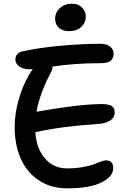

<svg xmlns="http://www.w3.org/2000/svg" viewBox="-20 -986 706 1048"><path d="M356.9 -815.9Q321.8 -815.9 301.3 -834.7Q280.8 -853.5 280.8 -882.8Q280.8 -918 307.1 -941.9Q333.5 -965.8 373 -965.8Q408.2 -965.8 428.2 -944.8Q448.2 -923.8 448.2 -896Q448.2 -861.8 423.3 -838.9Q398.4 -815.9 356.9 -815.9ZM347.2 42Q256.3 42 190.4 -2.7Q124.5 -47.4 92.3 -122.3Q60.1 -197.3 60.1 -293Q60.1 -363.3 80.6 -437.5Q101.1 -511.7 134.8 -571.8Q144 -589.4 159.2 -608.9Q153.3 -607.9 141.1 -607.9Q105.5 -607.9 84.7 -623.5Q64 -639.2 64 -661.1Q64 -694.3 100.1 -705.1Q191.9 -725.6 311.3 -736.3Q430.7 -747.1 527.8 -747.1Q562.5 -747.1 581.3 -731.4Q600.1 -715.8 600.1 -692.9Q600.1 -668 584.2 -654.5Q568.4 -641.1 529.8 -641.1Q388.7 -641.1 267.1 -623Q267.1 -613.8 262.2 -599.1Q197.3 -479.5 179.2 -376Q406.7 -417 534.2 -418Q573.2 -418 589.6 -407.2Q606 -396.5 606 -373Q606 -343.3 580.1 -327.4Q554.2 -311.5 513.2 -309.1Q317.9 -296.9 172.9 -264.2Q178.7 -175.3 225.6 -121.1Q272.5 -66.9 345.2 -66.9Q391.6 -66.9 430.9 -73.7Q470.2 -80.6 490.7 -88.9Q511.2 -97.2 529.8 -104Q548.3 -110.8 558.1 -110.8Q598.1 -110.8 598.1 -68.8Q598.1 -22 533.2 10Q468.3 42 347.2 42Z"/></svg>

Font: Shantell Sans Irregular
Style: Regular
Weight: 500
Designer: Stephen Nixon, Anya Danilova, Shantell Martin
Foundry: Arrow Type
Version: Version 1.006;[9816181b4]